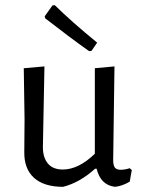

<svg xmlns="http://www.w3.org/2000/svg" viewBox="-20 -717 550 743"><path d="M192 -697Q258 -632 356 -552L334 -520L325 -519Q254 -569 155 -646L153 -654L183 -696ZM224 6Q150 6 111.5 -29Q73 -64 74 -129L75 -256L72 -453L152 -460L146 -148Q146 -107 165.5 -84Q185 -61 223 -61Q284 -61 347 -122V-453L423 -460L418 -98Q418 -77 424.5 -68.5Q431 -60 447 -60Q463 -60 482 -66L490 -59L482 -14Q453 3 425 6Q369 -1 354 -64H348Q288 -10 224 6Z"/></svg>

Font: Alegreya Sans SC
Style: Regular
Weight: 400
Designer: Juan Pablo del Peral
Foundry: Huerta Tipografica
Version: Version 2.007